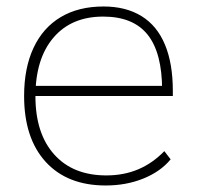

<svg xmlns="http://www.w3.org/2000/svg" viewBox="-20 -567 622 595"><path d="M54.7 -269.5Q54.7 -356.4 84 -418.9Q113.3 -481.4 168.5 -514.2Q223.6 -546.9 300.8 -546.9Q370.1 -546.9 418.5 -517.1Q466.8 -487.3 491.2 -428.7Q515.6 -370.1 515.6 -285.2V-269.5H72.3V-300.8H502.9L482.4 -288.1Q482.4 -403.3 437.5 -459.5Q392.6 -515.6 299.8 -515.6Q201.2 -515.6 145.5 -450.2Q89.8 -384.8 89.8 -268.6Q89.8 -153.3 147.9 -88.4Q206.1 -23.4 309.6 -23.4Q363.3 -23.4 407.7 -42Q452.1 -60.5 489.3 -98.6L508.8 -73.2Q477.5 -35.2 424.3 -13.7Q371.1 7.8 307.6 7.8Q188.5 7.8 121.6 -65.4Q54.7 -138.7 54.7 -269.5Z"/></svg>

Font: Min Sans VF VF
Style: Regular
Weight: 400
Designer: Jinseong-Kim, NotoSansCJK, Nunito
Foundry: Jinseong-Kim
Version: Version 1.420;Glyphs 3.1.2 (3151)